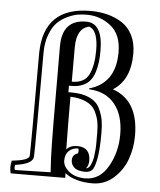

<svg xmlns="http://www.w3.org/2000/svg" viewBox="-55 -809 740 890"><g transform="rotate(5 315.0 -363.5)"><path d="M64.9 21H26.9Q19 -7.8 26.9 -38.1Q106.9 -45.9 107.9 -67.9Q109.9 -116.2 109.9 -547.9Q113.8 -761.2 331.1 -761.2Q373 -761.2 409.9 -751.7Q446.8 -742.2 477.8 -722.2Q508.8 -702.1 526.9 -666Q544.9 -629.9 544.9 -581.1Q544.9 -458 464.8 -408.2Q585.9 -367.2 585.9 -202.1Q585.9 -145 566.9 -92.5Q547.9 -40 505.9 -2.9Q463.9 34.2 407.7 34.2Q326.2 34.2 279.8 -2L280.8 20ZM410.2 -202.1Q410.2 -231.9 406 -253.4Q401.9 -274.9 389.4 -300.5Q377 -326.2 346.9 -340.6Q316.9 -355 272 -356.9Q272 -231.9 273.9 -111.8Q291 -131.8 323.7 -131.8Q384.8 -131.8 384.8 -68.8Q384.8 -46.9 373 -33.2Q379.9 -33.2 385.5 -38.6Q391.1 -43.9 395 -53Q398.9 -62 401.9 -72.5Q404.8 -83 406.2 -96.4Q407.7 -109.9 408.9 -121.8Q410.2 -133.8 410.2 -147.9Q410.2 -162.1 410.2 -170.7Q410.2 -179.2 410.2 -189.7Q410.2 -200.2 410.2 -202.1ZM372.1 -581.1Q372.1 -674.8 330.1 -688Q272 -675.8 272 -585.9V-426.8Q331.1 -426.8 351.6 -469Q372.1 -511.2 372.1 -581.1ZM370.1 -16.1Q335 -16.1 319.3 -30.5Q303.7 -44.9 303.7 -64Q303.7 -90.8 329.1 -98.1Q334 -109.9 329.1 -121.1Q302.7 -121.1 285.9 -105Q269 -88.9 269 -60.1Q269 -32.2 297.6 -9Q326.2 14.2 373 14.2Q439.9 14.2 478.5 -52.5Q517.1 -119.1 517.1 -202.1Q517.1 -292 475.1 -343.5Q433.1 -395 355 -398.9V-402.8Q476.1 -437 476.1 -581.1Q476.1 -664.1 427 -703.1Q377.9 -742.2 314.9 -742.2Q293.9 -742.2 273.4 -739Q252.9 -735.8 225.8 -723.4Q198.7 -710.9 178.7 -691.4Q158.7 -671.9 144.3 -634.5Q129.9 -597.2 129.9 -547.9Q129.9 -115.2 127.9 -66.9Q127 -30.8 44.9 -20Q40 -7.8 44.9 3.9L210.9 0L207 -66.9Q203.1 -154.8 203.1 -585.9Q203.1 -710 314.9 -710Q392.1 -710 392.1 -581.1Q392.1 -551.8 389.4 -528.8Q386.7 -505.9 379.4 -482.4Q372.1 -459 359.6 -442.9Q347.2 -426.8 325 -417Q302.7 -407.2 272.9 -407.2H260.7V-377H274.9Q326.2 -377 359.6 -361.1Q393.1 -345.2 407 -316.2Q420.9 -287.1 425.3 -262Q429.7 -236.8 429.7 -202.1Q429.7 -123 421.4 -80.6Q413.1 -38.1 401.6 -27.1Q390.1 -16.1 370.1 -16.1Z"/></g></svg>

Font: Jacques Francois Shadow
Style: Regular
Weight: 400
Designer: Alexei Vanyashin, Nikita Kanarev (i@xarsok.ru)
Foundry: Cyreal (www.cyreal.org)
Version: Version 1.003